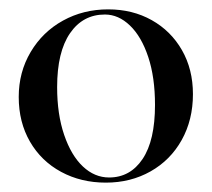

<svg xmlns="http://www.w3.org/2000/svg" viewBox="-20 -805 452 410"><path d="M20 -598Q20 -651 45.5 -694Q71 -737 114.5 -761Q158 -785 211 -785Q263 -785 304 -762Q345 -739 368.5 -698Q392 -657 392 -604Q392 -549 368 -506Q344 -463 301.5 -439Q259 -415 206 -415Q153 -415 110.5 -438Q68 -461 44 -502.5Q20 -544 20 -598ZM213 -426Q258 -426 284.5 -465.5Q311 -505 311 -581Q311 -640 296.5 -683.5Q282 -727 257.5 -750.5Q233 -774 204 -774Q157 -774 129.5 -734Q102 -694 102 -619Q102 -561 117 -517Q132 -473 157 -449.5Q182 -426 213 -426Z"/></svg>

Font: Nyght Serif
Style: Regular
Weight: 400
Designer: Maksym Kobuzan
Version: Version 0.410